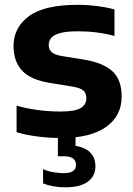

<svg xmlns="http://www.w3.org/2000/svg" viewBox="-20 -576 566 816"><path d="M240 10.5Q188.5 10.5 140.2 4.2Q92 -2 50.5 -14V-127Q138.5 -102 238 -102Q298.5 -102 322.8 -116.8Q347 -131.5 347 -158Q347 -179 335.2 -190.2Q323.5 -201.5 291.5 -207.5L195 -223Q110 -236.5 73.8 -276Q37.5 -315.5 37.5 -380.5Q37.5 -459 103 -507.2Q168.5 -555.5 309 -555.5Q351 -555.5 392.5 -550.2Q434 -545 466.5 -536V-423Q394.5 -443 311.5 -443Q261.5 -443 234.5 -435.2Q207.5 -427.5 197.2 -414.2Q187 -401 187 -385.5Q187 -367.5 198.5 -355.5Q210 -343.5 242 -338L338.5 -322.5Q416.5 -309.5 456.8 -274Q497 -238.5 497 -165Q497 -83.5 430.8 -36.5Q364.5 10.5 240 10.5ZM258 220Q204 220 163 203.5V143Q183.5 152 207.8 156Q232 160 251 160Q303 160 303 124.5Q303 88 250.5 88H226V-10H301V44Q343.5 50.5 364.5 73.2Q385.5 96 385.5 131Q385.5 172.5 353.2 196.2Q321 220 258 220Z"/></svg>

Font: Encode Sans Semi Expanded
Style: Bold
Weight: 700
Width: 6
Designer: Multiple Designers
Foundry: Impallari Type
Version: Version 3.000; ttfautohint (v1.8.3) -l 8 -r 50 -G 200 -x 14 